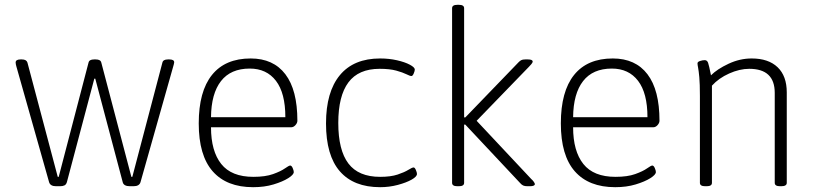

<svg xmlns="http://www.w3.org/2000/svg" viewBox="-20 -772 3378 798"><path d="M213 2Q189 2 184 -15L48 -496Q47 -499 46 -504Q45 -509 45 -512Q45 -525 65 -525H71Q90 -525 94 -512L220 -37H224L348 -512Q351 -525 371 -525H378Q398 -525 401 -512L526 -37H530L655 -512Q658 -525 678 -525H684Q704 -525 704 -513Q704 -510 702.5 -505Q701 -500 700 -496L564 -15Q559 2 535 2H520Q494 2 490 -15L376 -445H372L258 -15Q255 -5 248 -1.5Q241 2 229 2Z M1032 6Q922 6 864 -60Q806 -126 806 -259Q806 -392 861 -460.5Q916 -529 1022 -529Q1116 -529 1166 -463.5Q1216 -398 1216 -270Q1216 -261 1208 -252Q1200 -243 1190 -243H857Q857 -144 899.5 -90.5Q942 -37 1033 -37Q1083 -37 1115 -48.5Q1147 -60 1164 -72Q1181 -84 1186 -84Q1192 -84 1196.5 -73.5Q1201 -63 1201 -57Q1201 -46 1178 -31.5Q1155 -17 1117 -5.5Q1079 6 1032 6ZM857 -285H1166Q1166 -385 1127 -436Q1088 -487 1018 -487Q939 -487 898.5 -435Q858 -383 857 -285Z M1560 6Q1450 6 1392.5 -60Q1335 -126 1335 -259Q1335 -390 1392.5 -459.5Q1450 -529 1560 -529Q1597 -529 1630 -521.5Q1663 -514 1683.5 -503Q1704 -492 1704 -483Q1704 -477 1699.5 -466.5Q1695 -456 1690 -456Q1684 -456 1669 -463.5Q1654 -471 1627 -478.5Q1600 -486 1558 -486Q1470 -486 1428 -429.5Q1386 -373 1386 -261Q1386 -148 1428 -92.5Q1470 -37 1560 -37Q1604 -37 1632.5 -46.5Q1661 -56 1677 -66Q1693 -76 1699 -76Q1704 -76 1708.5 -65.5Q1713 -55 1713 -49Q1713 -38 1691 -25.5Q1669 -13 1633.5 -3.5Q1598 6 1560 6Z M1881 2Q1859 2 1859 -12V-738Q1859 -752 1881 -752H1887Q1909 -752 1909 -738V-284H1914L2136 -514Q2141 -519 2146.5 -522Q2152 -525 2163 -525H2174Q2194 -525 2194 -516Q2194 -512 2188.5 -505.5Q2183 -499 2178 -494L1961 -270L2188 -28Q2194 -23 2198.5 -16.5Q2203 -10 2203 -7Q2203 2 2182 2H2172Q2161 2 2154.5 -1Q2148 -4 2142 -11L1914 -254H1909V-12Q1909 2 1887 2Z M2537 6Q2427 6 2369 -60Q2311 -126 2311 -259Q2311 -392 2366 -460.5Q2421 -529 2527 -529Q2621 -529 2671 -463.5Q2721 -398 2721 -270Q2721 -261 2713 -252Q2705 -243 2695 -243H2362Q2362 -144 2404.5 -90.5Q2447 -37 2538 -37Q2588 -37 2620 -48.5Q2652 -60 2669 -72Q2686 -84 2691 -84Q2697 -84 2701.5 -73.5Q2706 -63 2706 -57Q2706 -46 2683 -31.5Q2660 -17 2622 -5.5Q2584 6 2537 6ZM2362 -285H2671Q2671 -385 2632 -436Q2593 -487 2523 -487Q2444 -487 2403.5 -435Q2363 -383 2362 -285Z M2911 2Q2889 2 2889 -12V-373Q2889 -424 2886.5 -451Q2884 -478 2881.5 -490.5Q2879 -503 2879 -509Q2879 -515 2889.5 -518.5Q2900 -522 2909 -522Q2919 -522 2923 -511Q2927 -500 2935 -459Q2961 -485 3008 -507Q3055 -529 3104 -529Q3174 -529 3212 -492.5Q3250 -456 3250 -388V-12Q3250 2 3227 2H3222Q3200 2 3200 -12V-386Q3200 -486 3094 -486Q3054 -486 3010.5 -466.5Q2967 -447 2939 -416V-12Q2939 2 2917 2Z"/></svg>

Font: Asap ExtraLight
Style: Regular
Weight: 200
Designer: Pablo Cosgaya
Foundry: Omnibus-Type
Version: Version 3.001; ttfautohint (v1.8.4.7-5d5b)